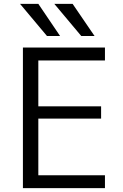

<svg xmlns="http://www.w3.org/2000/svg" viewBox="-20 -977 640 997"><path d="M224 -790 84 -957H179L292 -790ZM402 -790 262 -957H357L471 -790ZM179 -663V-425H505V-361H179V-67H525V0H99V-730H525V-663Z"/></svg>

Font: M PLUS 1p
Style: Regular
Weight: 400
Version: Version 1.062